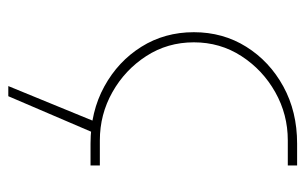

<svg xmlns="http://www.w3.org/2000/svg" viewBox="-160 -390 753 474"><g transform="rotate(90 217.0 -153.5)"><path d="M335 0Q256 0 194 -34Q132 -68 96 -125.5Q60 -183 60 -255Q60 -327 96 -384.5Q132 -442 194 -476Q256 -510 335 -510H389V-487H327Q263 -487 208 -456Q153 -425 119 -372.5Q85 -320 85 -255Q85 -190 119 -137.5Q153 -85 208 -54Q263 -23 327 -23H389V0ZM193 203 282 -14H311L218 203Z"/></g></svg>

Font: MuseoModerno Thin Thin
Style: Regular
Weight: 250
Version: Version 1.003